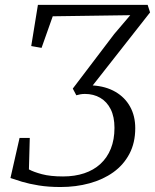

<svg xmlns="http://www.w3.org/2000/svg" viewBox="-20 -763 638 790"><path d="M229 6.5Q179 6.5 139.2 0Q99.5 -6.5 70.5 -15.2Q41.5 -24 23 -30.5L60.5 -195.5H102.5L99 -66Q118 -55.5 152.8 -46.2Q187.5 -37 239.5 -37Q287.5 -37 326.5 -50Q365.5 -63 393.2 -88.5Q421 -114 436 -151.2Q451 -188.5 451 -237Q451 -282.5 435.5 -313.5Q420 -344.5 392.5 -360.5Q365 -376.5 329.5 -376.5Q320 -376.5 311 -375Q302 -373.5 294 -371L279.5 -398.5L450 -623L516 -700.5L197 -696L151 -566L108.5 -573.5L136 -743H587.5L597.5 -712L361.5 -411.5Q415.5 -408 454.8 -385.2Q494 -362.5 515.2 -324.2Q536.5 -286 536.5 -235.5Q536.5 -175.5 512.5 -130Q488.5 -84.5 446.2 -54.2Q404 -24 348.2 -8.8Q292.5 6.5 229 6.5Z"/></svg>

Font: Merriweather 48pt Light
Style: Italic
Weight: 300
Italic angle: -7.8°
Version: Version 2.101